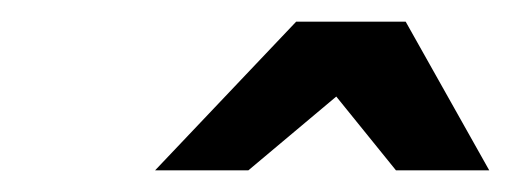

<svg xmlns="http://www.w3.org/2000/svg" viewBox="-20 -688 471 177"><path d="M123 -531 253 -668H354L431 -531H345L290 -599L209 -531Z"/></svg>

Font: Exo Thin
Style: Bold Italic
Weight: 700
Italic angle: -9°
Version: Version 2.000